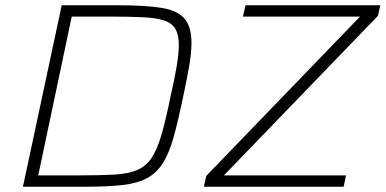

<svg xmlns="http://www.w3.org/2000/svg" viewBox="-20 -708 1462 728"><path d="M67 0 214 -688H429Q533 -688 593.5 -678Q654 -668 680 -637Q706 -606 706 -545Q706 -508 697.5 -458.5Q689 -409 675 -344Q656 -252 639 -190.5Q622 -129 598.5 -91Q575 -53 538.5 -33Q502 -13 445.5 -6.5Q389 0 303 0ZM125 -43H278Q360 -43 413.5 -46Q467 -49 500.5 -63.5Q534 -78 555 -109.5Q576 -141 592.5 -198Q609 -255 627 -344Q642 -409 650 -457Q658 -505 658 -537Q658 -577 644.5 -599Q631 -621 602 -630.5Q573 -640 524.5 -642.5Q476 -645 406 -645H252ZM753 0 762 -41 1345 -645H901L911 -688H1422L1413 -648L829 -43H1292L1283 0Z"/></svg>

Font: Saira SemiExpanded ExtraLight
Style: Italic
Weight: 250
Width: 6
Italic angle: -12°
Designer: Hector Gatti with collaboration of the Omnibus-Type team
Foundry: Omnibus-Type
Version: Version 1.101